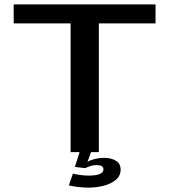

<svg xmlns="http://www.w3.org/2000/svg" viewBox="-20 -695 777 877"><path d="M302.5 0V-588H42.5V-675H690.5V-588H431.5V0ZM384.5 162Q339.5 162 294.5 152L313 98Q327 101.5 345.5 104.2Q364 107 385.5 107Q452.5 107 452.5 78Q452.5 59 421 59Q407.5 59 393.2 63.5Q379 68 369 73L322 67.5L343.5 0H396L379.5 44.5Q392.5 36.5 413 31.2Q433.5 26 455.5 26Q488.5 26 509.8 39.5Q531 53 531 80Q531 108 509.5 126.2Q488 144.5 454.5 153.2Q421 162 384.5 162Z"/></svg>

Font: Anybody ExtraExpanded Medium
Style: Regular
Weight: 500
Width: 8
Designer: Tyler Finck
Foundry: Etcetera Type Company
Version: Version 1.010; ttfautohint (v1.8.3) -l 8 -r 50 -G 200 -x 14 